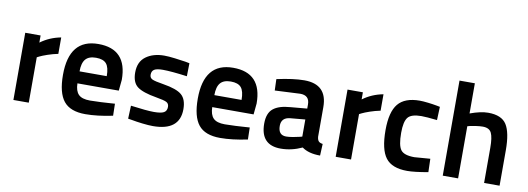

<svg xmlns="http://www.w3.org/2000/svg" viewBox="-57 -1049 3864 1404"><g transform="rotate(10 1875.0 -347.5)"><path d="M74 0V-499H188V-446Q254 -495 339 -511V-389Q299 -381 261.5 -368Q224 -355 206 -346L188 -337V0Z M626 -93Q661 -93 707 -95.5Q753 -98 781 -100L810 -102L812 -13Q698 11 609 11Q497 11 448 -50Q399 -111 399 -244Q399 -511 616 -511Q829 -511 829 -283L821 -201H514Q515 -145 540.5 -119Q566 -93 626 -93ZM514 -290H716Q716 -355 693 -382Q670 -409 616 -409Q563 -409 538.5 -380.5Q514 -352 514 -290Z M1295 -488 1293 -391Q1173 -407 1113 -407Q1068 -407 1049 -395.5Q1030 -384 1030 -356Q1030 -333 1050 -323.5Q1070 -314 1134 -304Q1234 -288 1272 -255Q1310 -222 1310 -149Q1310 11 1111 11Q1079 11 1032.5 5.5Q986 0 955 -6L924 -11L928 -108Q1049 -92 1100 -92Q1153 -92 1174.5 -104Q1196 -116 1196 -146Q1196 -170 1178 -180Q1160 -190 1100 -200Q998 -217 957 -248Q916 -279 916 -353Q916 -433 969.5 -472Q1023 -511 1105 -511Q1137 -511 1184.5 -505Q1232 -499 1264 -494Z M1627 -93Q1662 -93 1708 -95.5Q1754 -98 1782 -100L1811 -102L1813 -13Q1699 11 1610 11Q1498 11 1449 -50Q1400 -111 1400 -244Q1400 -511 1617 -511Q1830 -511 1830 -283L1822 -201H1515Q1516 -145 1541.5 -119Q1567 -93 1627 -93ZM1515 -290H1717Q1717 -355 1694 -382Q1671 -409 1617 -409Q1564 -409 1539.5 -380.5Q1515 -352 1515 -290Z M2315 -342V-122Q2317 -100 2326 -89.5Q2335 -79 2357 -76L2353 11Q2267 11 2218 -25Q2140 11 2060 11Q1910 11 1910 -149Q1910 -226 1951.5 -260Q1993 -294 2078 -300L2201 -311V-342Q2201 -409 2132 -409L1944 -400L1941 -484Q2064 -511 2145 -511Q2315 -511 2315 -342ZM2201 -230 2091 -220Q2025 -214 2025 -152Q2025 -83 2084 -83Q2104 -83 2133.5 -88Q2163 -93 2182 -98L2201 -103Z M2467 0V-499H2581V-446Q2647 -495 2732 -511V-389Q2692 -381 2654.5 -368Q2617 -355 2599 -346L2581 -337V0Z M3002 -511Q3026 -511 3064 -506.5Q3102 -502 3128 -497L3154 -492L3150 -393Q3071 -402 3033 -402Q2958 -402 2933 -370.5Q2908 -339 2908 -256Q2908 -163 2932.5 -130Q2957 -97 3034 -97L3151 -106L3154 -7Q3052 11 2999 11Q2886 11 2839 -50.5Q2792 -112 2792 -256Q2792 -391 2841.5 -451Q2891 -511 3002 -511Z M3376 0H3262V-706H3376V-482Q3455 -511 3510 -511Q3610 -511 3647 -452.5Q3684 -394 3684 -262V0H3569V-261Q3569 -338 3553 -371Q3537 -404 3488 -404Q3468 -404 3440 -400Q3412 -396 3394 -392L3376 -387Z"/></g></svg>

Font: TypoPRO Titillium Text
Style: 800 wt
Weight: 800
Designer: Accademia di Belle Arti di Urbino and others
Foundry: Accademia di Belle Arti di Urbino and others.
Version: Version 25.000